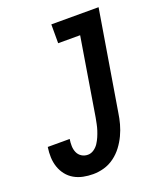

<svg xmlns="http://www.w3.org/2000/svg" viewBox="-138 -824 775 920"><g transform="rotate(-20 250.0 -363.5)"><path d="M178 8Q152 8 127.5 3Q103 -2 82 -14Q61 -26 46 -45Q31 -64 23 -87.5Q15 -111 14 -136.5Q13 -162 17 -188V-189H129Q126 -171 126.5 -153.5Q127 -136 133.5 -121Q140 -106 154 -97Q168 -88 186 -88Q202 -88 216.5 -98Q231 -108 240 -122Q249 -136 255.5 -151Q262 -166 267 -181.5Q272 -197 275 -212.5Q278 -228 281 -243L346 -639H234V-735H475L391 -228Q387 -200 379.5 -172.5Q372 -145 359.5 -118.5Q347 -92 329 -68Q311 -44 286.5 -26Q262 -8 234 0Q206 8 178 8Z"/></g></svg>

Font: Iosevka
Style: Bold Italic
Weight: 700
Italic angle: -9°
Monospace: yes
Designer: Belleve Invis
Foundry: Belleve Invis
Version: Version 32.5.0; ttfautohint (v1.8.4)